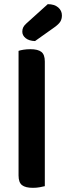

<svg xmlns="http://www.w3.org/2000/svg" viewBox="-20 -894 317 921"><path d="M209 -874Q241 -874 259 -858.5Q277 -843 277 -820Q277 -803 269.5 -790.5Q262 -778 241 -763L148 -697Q119 -698 103 -711Q87 -724 87 -742Q87 -753 91 -762Q95 -771 106 -781ZM195 -1Q187 1 171.5 4Q156 7 138 7Q102 7 85.5 -6Q69 -19 69 -52V-650Q77 -653 92.5 -655.5Q108 -658 126 -658Q162 -658 178.5 -645Q195 -632 195 -599Z"/></svg>

Font: Baloo 2 SemiBold
Style: Regular
Weight: 600
Designer: Sarang Kulkarni and Ek Type
Foundry: Ek Type
Version: Version 1.640;hotconv 1.0.111;makeotfexe 2.5.65597; ttfautoh